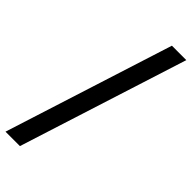

<svg xmlns="http://www.w3.org/2000/svg" viewBox="-362 -894 979 979"><g transform="rotate(45 127.0 -405.0)"><path d="M324 -860 34 50H-70L220 -860Z"/></g></svg>

Font: TypoPRO Sinkin Sans
Style: 500 Medium
Weight: 500
Designer: Keith Bates
Foundry: K-Type
Version: Sinkin Sans (version 1.0)  by Keith Bates   •   © 2014   www